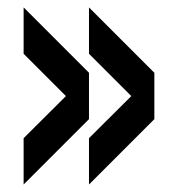

<svg xmlns="http://www.w3.org/2000/svg" viewBox="-20 -492 475 512"><path d="M217.3 0V-123.5L330.1 -235.8L217.3 -348.6V-472.2L391.6 -297.9V-174.3ZM43 0V-123.5L155.8 -235.8L43 -348.6V-472.2L217.3 -297.9V-174.3Z"/></svg>

Font: Qaz
Style: Regular
Weight: 400
Designer: GGBotNet
Foundry: f0n7
Version: 0.70